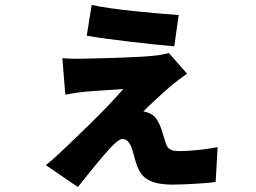

<svg xmlns="http://www.w3.org/2000/svg" viewBox="-20 -682 1040 779"><path d="M352 -662 332 -537C417 -522 603 -501 687 -494L705 -621C618 -627 434 -643 352 -662ZM739 -383 665 -467C655 -464 628 -458 614 -457C544 -448 359 -445 320 -444C290 -443 253 -444 233 -446L245 -298C262 -301 293 -307 327 -310C370 -314 446 -318 480 -321C417 -245 270 -106 220 -59C195 -36 183 -25 166 -12L296 77C356 1 401 -53 425 -79C444 -99 463 -118 477 -118C496 -118 508 -102 517 -74C523 -55 529 -26 539 -2C556 39 588 67 682 67C721 67 823 62 855 56L863 -85C822 -77 761 -69 704 -69C678 -69 662 -76 654 -97C647 -117 641 -140 634 -160C627 -182 613 -206 600 -215C587 -224 573 -228 562 -230C574 -244 640 -305 680 -339C695 -351 720 -370 739 -383Z"/></svg>

Font: Noto Sans CJK KR Black
Style: Regular
Weight: 900
Designer: Ryoko NISHIZUKA (kana & ideographs); Paul D. Hunt (Latin, Greek & Cyrillic); Wenlong ZHANG (bopomofo); Sandoll Communica
Foundry: Adobe Systems Incorporated
Version: Version 1.004;PS 1.004;hotconv 1.0.82;makeotf.lib2.5.63406